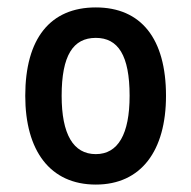

<svg xmlns="http://www.w3.org/2000/svg" viewBox="-20 -486 515 517"><path d="M238 11C360 11 427 -80 427 -228C427 -382 360 -466 238 -466C115 -466 48 -382 48 -228C48 -80 115 11 238 11ZM238 -71C177 -71 146 -125 146 -228C146 -337 177 -384 238 -384C298 -384 329 -337 329 -228C329 -125 298 -71 238 -71Z"/></svg>

Font: Noto Sans Thai Cond Med
Style: Regular
Weight: 500
Width: 3
Designer: Monotype Design Team
Foundry: Monotype Imaging Inc.
Version: Version 2.002